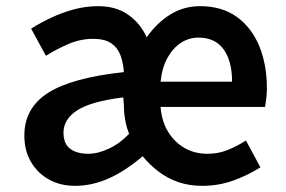

<svg xmlns="http://www.w3.org/2000/svg" viewBox="-20 -589 927 623"><path d="M224 14Q175 14 138 -7Q101 -28 80 -64.5Q59 -101 59 -149Q59 -239 136.5 -288Q214 -337 382 -355Q380 -385 371 -409.5Q362 -434 341 -448.5Q320 -463 282 -463Q242 -463 204 -447Q166 -431 129 -408L81 -496Q111 -515 146 -531.5Q181 -548 219.5 -558.5Q258 -569 299 -569Q356 -569 395.5 -541.5Q435 -514 456 -468Q490 -516 533.5 -542.5Q577 -569 629 -569Q700 -569 748 -534.5Q796 -500 821 -440Q846 -380 846 -302Q846 -284 844 -268.5Q842 -253 840 -242H501Q505 -194 526 -160.5Q547 -127 579.5 -108.5Q612 -90 653 -90Q688 -90 718 -102Q748 -114 778 -133L825 -46Q784 -20 736.5 -3Q689 14 636 14Q593 14 557.5 1.5Q522 -11 493.5 -33Q465 -55 443 -82Q385 -33 331.5 -9.5Q278 14 224 14ZM266 -90Q298 -90 334 -107Q370 -124 399 -155Q391 -174 386.5 -198.5Q382 -223 382 -247L380 -273Q275 -260 230.5 -231Q186 -202 186 -159Q186 -122 208 -106Q230 -90 266 -90ZM501 -324H733Q733 -391 705.5 -429Q678 -467 624 -467Q593 -467 567 -450Q541 -433 523.5 -401.5Q506 -370 501 -324Z"/></svg>

Font: Noto Sans TC SemiBold
Style: Regular
Weight: 600
Designer: Ryoko NISHIZUKA  (kana, bopomofo & ideographs); Paul D. Hunt (Latin, Greek & Cyrillic); Sandoll Communications , Soo-you
Foundry: Adobe
Version: Version 2.004-H2;hotconv 1.0.118;makeotfexe 2.5.65603